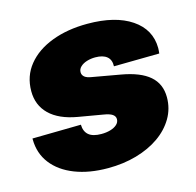

<svg xmlns="http://www.w3.org/2000/svg" viewBox="-85 -620 736 721"><g transform="rotate(-15 282.5 -260.0)"><path d="M250 12.2Q176.8 12.2 121.3 -9.5Q65.9 -31.2 35.2 -71Q4.4 -110.8 3.9 -165Q3.9 -166 3.9 -167Q3.9 -168 3.9 -168.9L192.9 -171.9Q193.4 -145.5 209.5 -131.8Q225.6 -118.2 258.8 -118.2Q277.8 -118.2 293.7 -122.8Q309.6 -127.4 319.3 -136.2Q329.1 -145 329.1 -157.2Q329.1 -168.5 318.6 -175.8Q308.1 -183.1 283.2 -187L189.5 -203.1Q118.7 -215.3 82 -251Q45.4 -286.6 45.4 -341.3Q45.4 -399.9 80.1 -442.6Q114.7 -485.4 175.5 -508.5Q236.3 -531.7 314 -531.7Q422.4 -531.7 484.9 -489.5Q547.4 -447.3 547.9 -375Q547.9 -370.6 547.4 -365Q546.9 -359.4 546.4 -354L369.6 -351.6Q370.6 -377 355.2 -389.6Q339.8 -402.3 310.1 -402.3Q293 -402.3 277.3 -397.5Q261.7 -392.6 252.2 -383.5Q242.7 -374.5 242.7 -362.3Q242.7 -351.6 251.2 -344.2Q259.8 -336.9 279.3 -334L386.7 -314.9Q460 -302.2 495.8 -271.2Q531.7 -240.2 531.7 -188Q531.7 -144 510 -107.2Q488.3 -70.3 450.2 -43.7Q412.1 -17.1 360.8 -2.4Q309.6 12.2 250 12.2Z"/></g></svg>

Font: Inter 28pt Black
Style: Italic
Weight: 900
Italic angle: -9.3988°
Designer: Rasmus Andersson
Foundry: rsms
Version: Version 4.001;git-66647c0bb